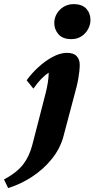

<svg xmlns="http://www.w3.org/2000/svg" viewBox="-126 -700 465 943"><path d="M98.6 -244.1Q104.5 -266.6 108.9 -294.4Q113.3 -322.3 113.3 -342.8Q94.7 -331.1 76.2 -312Q57.6 -293 38.1 -264.6L4.9 -305.7Q29.3 -339.8 63 -370.6Q96.7 -401.4 133.3 -420.9Q169.9 -440.4 203.1 -440.4Q235.4 -440.4 250.5 -424.3Q265.6 -408.2 265.6 -381.8Q265.6 -368.2 263.7 -350.1Q261.7 -332 258.3 -312.5Q254.9 -293 250 -273.4L184.6 -26.4Q168 32.2 127 82.5Q85.9 132.8 30.3 168.9Q-25.4 205.1 -85.9 223.6L-106.4 181.6Q-43 147.5 -12.2 107.4Q18.6 67.4 33.2 9.8ZM224.6 -507.8Q182.6 -507.8 161.6 -531.2Q140.6 -554.7 140.6 -587.9Q140.6 -611.3 152.8 -632.3Q165 -653.3 186.5 -666.5Q208 -679.7 235.4 -679.7Q277.3 -679.7 297.9 -657.2Q318.4 -634.8 318.4 -601.6Q318.4 -579.1 306.6 -557.1Q294.9 -535.2 273.9 -521.5Q252.9 -507.8 224.6 -507.8Z"/></svg>

Font: Crimson Pro ExtraBold
Style: Italic
Weight: 800
Italic angle: -12°
Designer: Jacques Le Bailly
Foundry: Baron von Fonthausen
Version: Version 1.003